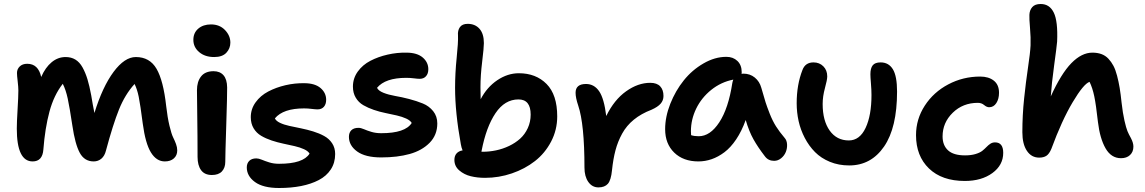

<svg xmlns="http://www.w3.org/2000/svg" viewBox="-20 -855 5724 960"><path d="M143.1 -47.9Q64 -47.9 64 -211.9Q64 -243.2 67.9 -307.9Q71.8 -372.6 71.8 -402.8Q71.8 -419.4 68.4 -448.5Q64.9 -477.5 64.9 -490.2Q64.9 -509.3 78.6 -522.7Q92.3 -536.1 116.2 -536.1Q171.4 -536.1 186 -470.2Q207 -518.1 238.3 -543.9Q269.5 -569.8 308.1 -569.8Q335.9 -569.8 356.9 -557.1Q377.9 -544.4 392.6 -518.1Q407.2 -491.7 417.2 -459Q427.2 -426.3 436 -378.9Q443.8 -330.6 452.1 -290Q492.7 -421.4 547.9 -495.6Q603 -569.8 659.2 -569.8Q728.5 -569.8 762.7 -511Q796.9 -452.1 811 -324.2Q817.4 -267.6 827.4 -226.1Q837.4 -184.6 845.7 -168Q854 -151.4 860.1 -134.8Q866.2 -118.2 866.2 -103Q866.2 -78.1 849.4 -63Q832.5 -47.9 804.2 -47.9Q762.2 -47.9 734.6 -92.8Q707 -137.7 693.8 -236.8Q681.6 -332 673.6 -371.1Q665.5 -410.2 652.8 -435.1Q605 -382.3 575 -307.6Q544.9 -232.9 509.8 -102.1Q503.4 -75.7 487.1 -61.8Q470.7 -47.9 448.2 -47.9Q402.3 -47.9 378.9 -90.8Q355.5 -133.8 341.8 -227.1Q328.1 -318.4 318.6 -362.3Q309.1 -406.2 293.9 -436Q249.5 -379.4 227.3 -296.9Q205.1 -214.4 196.8 -106.9Q192.4 -47.9 143.1 -47.9Z M1050.8 -569.8Q1004.9 -569.8 975.8 -594.5Q946.8 -619.1 946.8 -655.8Q946.8 -690.9 971.4 -711.9Q996.1 -732.9 1034.7 -732.9Q1078.1 -732.9 1105 -704.8Q1131.8 -676.8 1131.8 -642.1Q1131.8 -612.8 1111.8 -591.3Q1091.8 -569.8 1050.8 -569.8ZM1039.6 20Q1002.9 20 985.4 -4.2Q967.8 -28.3 967.8 -70.8Q967.8 -173.8 966.3 -271Q964.8 -368.2 964.8 -403.8Q964.8 -446.8 985.4 -472.9Q1005.9 -499 1047.9 -499Q1079.6 -499 1097.4 -478.8Q1115.2 -458.5 1115.7 -418Q1116.2 -380.9 1111.3 -230.7Q1106.4 -80.6 1106.4 -45.9Q1106.4 -16.1 1089.6 2Q1072.8 20 1039.6 20Z M1375.5 85Q1295.9 85 1254.9 55.2Q1213.9 25.4 1213.9 -18.1Q1213.9 -38.1 1226.1 -50.5Q1238.3 -63 1261.7 -63Q1273.4 -63 1289.1 -56.4Q1304.7 -49.8 1326.4 -43Q1348.1 -36.1 1375.5 -36.1Q1496.1 -36.1 1527.8 -86.9Q1520.5 -99.6 1500.2 -108.9Q1480 -118.2 1453.6 -124.3Q1427.2 -130.4 1397 -136.7Q1366.7 -143.1 1338.1 -152.6Q1309.6 -162.1 1285.9 -176Q1262.2 -189.9 1248 -213.6Q1233.9 -237.3 1233.9 -269Q1233.9 -310.1 1258.1 -343.5Q1282.2 -377 1321.3 -397.5Q1360.4 -418 1407.5 -429Q1454.6 -439.9 1502.9 -439Q1555.2 -438.5 1583 -414.6Q1610.8 -390.6 1610.8 -356Q1610.8 -334 1599.4 -321Q1587.9 -308.1 1567.9 -308.1Q1557.6 -308.1 1538.3 -310.5Q1519 -313 1500.5 -313Q1396 -313 1354.5 -263.2Q1359.9 -250.5 1379.6 -241Q1399.4 -231.4 1426.3 -225.6Q1453.1 -219.7 1484.6 -213.4Q1516.1 -207 1546.1 -197.8Q1576.2 -188.5 1600.8 -175Q1625.5 -161.6 1640.6 -138.7Q1655.8 -115.7 1655.8 -85Q1655.8 -41 1634 -7.8Q1612.3 25.4 1573.7 45.4Q1535.2 65.4 1485.4 75.2Q1435.5 85 1375.5 85Z M1886.2 -67.9Q1806.6 -67.9 1765.6 -97.7Q1724.6 -127.4 1724.6 -170.9Q1724.6 -191.9 1736.8 -203.9Q1749 -215.8 1772.5 -215.8Q1784.2 -215.8 1799.8 -209Q1815.4 -202.1 1837.2 -195.6Q1858.9 -189 1886.2 -189Q2006.3 -189 2038.6 -240.2Q2031.2 -252.9 2011 -262.2Q1990.7 -271.5 1964.4 -277.6Q1938 -283.7 1907.7 -289.8Q1877.4 -295.9 1848.9 -305.7Q1820.3 -315.4 1796.6 -329.1Q1772.9 -342.8 1758.8 -366.5Q1744.6 -390.1 1744.6 -421.9Q1744.6 -463.4 1768.8 -497.1Q1793 -530.8 1832 -551Q1871.1 -571.3 1918.2 -582Q1965.3 -592.8 2013.7 -591.8Q2065.9 -591.3 2093.8 -567.4Q2121.6 -543.5 2121.6 -508.8Q2121.6 -486.8 2110.1 -473.9Q2098.6 -460.9 2078.6 -460.9Q2068.4 -460.9 2049.1 -463.4Q2029.8 -465.8 2011.2 -465.8Q1906.7 -465.8 1865.2 -416Q1871.6 -401.4 1897.2 -391.1Q1922.9 -380.9 1955.8 -375.2Q1988.8 -369.6 2026.1 -359.9Q2063.5 -350.1 2094.5 -337.4Q2125.5 -324.7 2146 -299.1Q2166.5 -273.4 2166.5 -237.8Q2166.5 -180.2 2128.2 -141.1Q2089.8 -102.1 2028.3 -85Q1966.8 -67.9 1886.2 -67.9Z M2405.3 34.2Q2366.7 34.2 2333.7 26.1Q2300.8 18.1 2276.4 -2.9Q2252 -23.9 2252 -55.2Q2252 -75.7 2262.9 -87.9Q2273.9 -100.1 2293 -103Q2287.1 -116.7 2284.2 -133.8Q2255.4 -292.5 2255.4 -416Q2255.4 -488.8 2263.4 -566.7Q2271.5 -644.5 2270 -676.8Q2267.6 -702.6 2279.5 -719.2Q2291.5 -735.8 2318.4 -735.8Q2355.5 -735.8 2377.4 -711.2Q2399.4 -686.5 2399.4 -639.2Q2399.4 -616.7 2390.9 -547.1Q2382.3 -477.5 2382.3 -418.9Q2382.3 -378.9 2383.3 -358.9Q2414.6 -418.9 2466.3 -453.9Q2518.1 -488.8 2574.2 -488.8Q2659.7 -488.8 2712.9 -435.1Q2766.1 -381.3 2766.1 -272.9Q2766.1 -205.6 2735.6 -147.2Q2705.1 -88.9 2654.8 -49.6Q2604.5 -10.3 2539.3 12Q2474.1 34.2 2405.3 34.2ZM2388.2 -102.1 2387.2 -96.2H2393.1Q2427.2 -96.2 2460.7 -103.3Q2494.1 -110.4 2525.4 -125.2Q2556.6 -140.1 2580.6 -161.6Q2604.5 -183.1 2618.9 -214.4Q2633.3 -245.6 2633.3 -282.2Q2633.3 -357.9 2572.3 -357.9Q2503.9 -357.9 2457.5 -289.1Q2411.1 -220.2 2388.2 -102.1Z M2902.3 -17.1Q2902.3 -234.9 2871.1 -327.1Q2857.9 -366.2 2857.9 -391.1Q2857.9 -435.1 2910.2 -435.1Q2950.7 -435.1 2975.6 -398.9Q3000.5 -362.8 3011.2 -274.9Q3050.8 -356 3110.4 -398.4Q3169.9 -440.9 3231 -440.9Q3264.6 -440.9 3281 -423.3Q3297.4 -405.8 3297.4 -375Q3297.4 -353 3283.2 -336.7Q3269 -320.3 3237.3 -306.2Q3186 -286.6 3149.4 -256.8Q3112.8 -227.1 3090.8 -187Q3068.8 -147 3057.4 -103.5Q3045.9 -60.1 3040 -3.9Q3035.2 45.9 3019.3 64Q3003.4 82 2972.2 82Q2940.9 82 2921.6 54.7Q2902.3 27.3 2902.3 -17.1Z M3471.7 -47.9Q3396.5 -47.9 3351.1 -92Q3305.7 -136.2 3305.7 -209Q3305.7 -271 3331.5 -336.2Q3357.4 -401.4 3398.9 -453.1Q3440.4 -504.9 3497.3 -537.8Q3554.2 -570.8 3611.8 -570.8Q3645.5 -570.8 3667 -550.3Q3688.5 -529.8 3688.5 -494.1Q3688.5 -487.8 3687.5 -485.8Q3690.4 -486.8 3696.8 -486.8Q3730 -486.8 3753.9 -467.3Q3777.8 -447.8 3786.6 -416Q3801.3 -364.3 3807.9 -343.5Q3814.5 -322.8 3828.6 -286.6Q3842.8 -250.5 3860.1 -223.1Q3877.4 -195.8 3902.8 -166Q3914.1 -153.8 3915.3 -133.8Q3916.5 -113.8 3909.2 -95.5Q3901.9 -77.1 3886 -64Q3870.1 -50.8 3850.6 -50.8Q3821.3 -50.8 3804.7 -73.2Q3769 -119.6 3747.1 -158.9Q3725.1 -198.2 3708.5 -254.9Q3688.5 -199.2 3660.9 -158.2Q3633.3 -117.2 3602.1 -93.8Q3570.8 -70.3 3538.3 -59.1Q3505.9 -47.9 3471.7 -47.9ZM3434.6 -199.2Q3434.6 -185.1 3435.5 -179.2Q3451.2 -173.8 3473.6 -173.8Q3530.8 -173.8 3576.4 -243.4Q3622.1 -313 3641.6 -439.9Q3643.1 -448.2 3646.5 -457Q3585 -444.8 3536.1 -405.5Q3487.3 -366.2 3460.9 -311.8Q3434.6 -257.3 3434.6 -199.2Z M4226.1 -27.8Q4173.3 -27.8 4129.4 -45.9Q4085.4 -64 4055.2 -94.5Q4024.9 -125 4003.9 -165.3Q3982.9 -205.6 3973.1 -249.3Q3963.4 -293 3963.4 -338.9Q3963.4 -431.2 3992.2 -504.9Q4006.3 -543 4047.4 -543Q4077.1 -543 4096.7 -523.4Q4116.2 -503.9 4116.2 -473.1Q4116.2 -456.1 4104.7 -414.6Q4093.3 -373 4093.3 -335Q4093.3 -251.5 4128.4 -202.1Q4163.6 -152.8 4224.1 -152.8Q4278.3 -152.8 4307.9 -215.3Q4337.4 -277.8 4337.4 -379.9Q4337.4 -405.8 4334.7 -437.7Q4332 -469.7 4332 -483.9Q4332 -513.7 4343.5 -528.3Q4355 -543 4383.3 -543Q4423.3 -543 4444.3 -508.8Q4465.3 -474.6 4465.3 -397Q4465.3 -216.8 4400.4 -122.3Q4335.4 -27.8 4226.1 -27.8Z M4804.2 49.8Q4689.5 49.8 4624.8 -12.7Q4560.1 -75.2 4560.1 -179.2Q4560.1 -259.3 4604 -326.9Q4647.9 -394.5 4721.7 -433.3Q4795.4 -472.2 4880.9 -472.2Q4923.3 -472.2 4949.2 -451.7Q4975.1 -431.2 4975.1 -391.1Q4975.1 -360.4 4961.7 -339.6Q4948.2 -318.8 4925.8 -318.8Q4913.6 -318.8 4900.6 -329.8Q4887.7 -340.8 4869.1 -340.8Q4794.4 -340.8 4743.7 -291.3Q4692.9 -241.7 4692.9 -172.9Q4692.9 -128.4 4720.2 -103.3Q4747.6 -78.1 4805.2 -78.1Q4835 -78.1 4857.2 -84.7Q4879.4 -91.3 4891.4 -100.8Q4903.3 -110.4 4912.6 -120.1Q4921.9 -129.9 4932.1 -136.5Q4942.4 -143.1 4955.1 -143.1Q4996.1 -143.1 4996.1 -90.8Q4996.1 -29.3 4941.9 10.3Q4887.7 49.8 4804.2 49.8Z M5175.8 -66.9Q5137.2 -66.9 5114.5 -100.8Q5091.8 -134.8 5091.8 -193.8Q5091.8 -278.8 5100.6 -362.5Q5109.4 -446.3 5120.1 -517.8Q5130.9 -589.4 5132.8 -627.9Q5134.3 -666.5 5130.1 -714.6Q5126 -762.7 5127 -780.8Q5127.9 -804.2 5141.4 -819.6Q5154.8 -835 5183.6 -835Q5228 -835 5249 -791.7Q5270 -748.5 5265.6 -647Q5263.2 -618.7 5250.7 -528.1Q5238.3 -437.5 5233.9 -373Q5285.6 -486.8 5336.9 -539.3Q5388.2 -591.8 5441.9 -591.8Q5467.3 -591.8 5487.3 -584.5Q5507.3 -577.1 5522 -561.5Q5536.6 -545.9 5547.1 -526.1Q5557.6 -506.3 5565.4 -476.3Q5573.2 -446.3 5578.4 -415.3Q5583.5 -384.3 5587.9 -341.8Q5593.8 -289.1 5602.3 -252Q5610.8 -214.8 5617.2 -199.5Q5623.5 -184.1 5634.8 -164.1Q5647 -140.6 5647 -122.1Q5647 -95.7 5630.1 -79.8Q5613.3 -64 5585 -64Q5536.1 -64 5507.8 -113.3Q5479.5 -162.6 5469.7 -245.1Q5460 -332.5 5451.2 -374.3Q5442.4 -416 5427.7 -445.8Q5397.9 -435.5 5343.5 -344.2Q5289.1 -252.9 5236.8 -110.8Q5226.1 -85.4 5212.2 -76.2Q5198.2 -66.9 5175.8 -66.9Z"/></svg>

Font: Shantell Sans Bouncy
Style: Regular
Weight: 600
Designer: Stephen Nixon, Anya Danilova, Shantell Martin
Foundry: Arrow Type
Version: Version 1.006;[9816181b4]